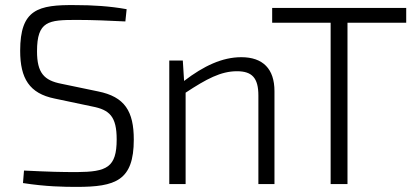

<svg xmlns="http://www.w3.org/2000/svg" viewBox="-20 -721 1636 752"><path d="M341 -304C409 -291 437 -265 437 -175C437 -65 398 -48 282 -47C219 -47 177 -48 74 -53L70 -4C160 10 231 11 280 11C432 11 504 -13 504 -174C504 -285 469 -342 364 -363L220 -393C153 -406 125 -435 125 -520C125 -639 170 -643 280 -643C343 -643 412 -640 471 -637L476 -685C410 -697 341 -701 277 -701C128 -703 59 -684 59 -522C59 -414 95 -355 194 -335Z M696 -484H643V0H707V-358C789 -412 845 -442 908 -442C967 -442 992 -416 992 -347V0H1055V-364C1055 -451 1010 -497 925 -497C851 -497 778 -463 701 -404Z M1571 -632V-690H1046V-632H1275V0H1341V-632Z"/></svg>

Font: SnT
Style: Regular
Weight: 300
Designer: Natanael Gama
Version: Version 1.001;PS 001.001;hotconv 1.0.70;makeotf.lib2.5.58329